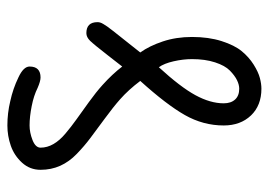

<svg xmlns="http://www.w3.org/2000/svg" viewBox="-124 -604 728 520"><g transform="rotate(90 240.0 -344.0)"><path d="M40 -244.1Q40 -247.6 41 -251.2Q42 -254.9 45.4 -260.5Q48.8 -266.1 52.2 -271Q55.7 -275.9 63.5 -285.9Q71.3 -295.9 78.1 -304.4Q85 -313 97.9 -329.3Q110.8 -345.7 122.1 -359.9Q104.5 -384.3 92.3 -420.7Q80.1 -457 80.1 -500Q80.1 -544.9 91.3 -580.1Q102.5 -615.2 118.7 -634.8Q134.8 -654.3 155 -667Q175.3 -679.7 191.2 -683.8Q207 -688 220.2 -688Q265.6 -688 292.7 -659.7Q319.8 -631.3 319.8 -585.9Q319.8 -530.3 291.5 -480.5Q263.2 -430.7 199.2 -359.9Q223.1 -328.1 249 -305.2Q270 -286.6 301.3 -263.7Q332.5 -240.7 354 -224.6Q375.5 -208.5 396.7 -188Q418 -167.5 429 -143.1Q439.9 -118.7 439.9 -89.8Q439.9 -61 420.7 -39.8Q401.4 -18.6 374.8 -9.3Q348.1 0 319.8 0Q286.1 0 253.9 -7.8Q220.2 -15.1 189.9 -29.8Q160.2 -43.5 160.2 -60.1Q160.2 -89.8 189.9 -89.8Q199.7 -89.8 217.8 -82Q239.3 -71.3 267.1 -65.9Q295.9 -60.1 319.8 -60.1Q338.9 -60.1 359.4 -68.1Q379.9 -76.2 379.9 -89.8Q379.9 -107.9 370.1 -124.8Q360.4 -141.6 341.8 -157.2Q323.2 -172.9 303.7 -186.8Q284.2 -200.7 256.8 -220.5Q229.5 -240.2 210 -257.8Q180.7 -284.2 160.2 -311Q148.9 -296.4 130.9 -273.4Q100.6 -234.4 90.6 -224.1Q80.6 -213.9 69.8 -213.9Q40 -213.9 40 -244.1ZM140.1 -500Q140.1 -476.1 146 -450.2Q151.9 -424.3 162.1 -410.2Q215.8 -468.8 237.8 -509.3Q259.8 -549.8 259.8 -585.9Q259.8 -605.5 249.5 -616.7Q239.3 -627.9 220.2 -627.9Q209.5 -627.9 197 -621.8Q184.6 -615.7 171.1 -602.5Q157.7 -589.4 148.9 -562.5Q140.1 -535.6 140.1 -500Z"/></g></svg>

Font: Pecita
Style: Book
Weight: 400
Width: 6
Version: Version 3.4.1